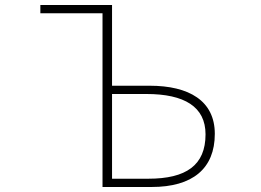

<svg xmlns="http://www.w3.org/2000/svg" viewBox="-20 -746 1040 766"><path d="M389 0H585C748 0 837 -73 837 -212C837 -344 734 -404 577 -404H427V-726H141V-693H389ZM427 -33V-371H564C716 -371 800 -320 800 -210C800 -87 723 -33 572 -33Z"/></svg>

Font: Harano Aji Gothic ExtraLight
Style: Regular
Weight: 250
Foundry: Masamichi Hosoda
Version: HaranoAjiGothic-ExtraLight version 20230610;ttx 4.39.4